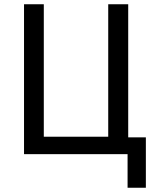

<svg xmlns="http://www.w3.org/2000/svg" viewBox="-20 -725 743 903"><path d="M580 158V0H93V-705H186V-82H489V-705H583V-79H666V158Z"/></svg>

Font: Nunito Sans 7pt Condensed Medium
Style: Regular
Weight: 500
Width: 3
Designer: Vernon Adams
Foundry: Vernon Adams
Version: Version 3.101;gftools[0.9.27]